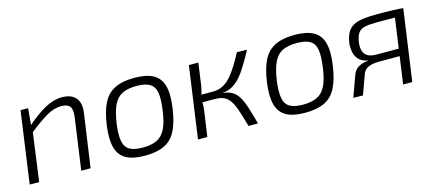

<svg xmlns="http://www.w3.org/2000/svg" viewBox="-44 -869 2842 1255"><g transform="rotate(-15 1377.5 -242.0)"><path d="M391 -497Q433 -497 460.5 -482Q488 -467 500 -437Q512 -407 506 -363L454 0H391L440 -349Q447 -401 431 -421.5Q415 -442 373 -442Q323 -442 270 -410.5Q217 -379 146 -322L147 -370Q216 -431 276 -464Q336 -497 391 -497ZM161 -485 150 -361 153 -345 106 0H42L110 -485Z M883 -497Q963 -497 1009.5 -471.5Q1056 -446 1071.5 -389.5Q1087 -333 1073 -239Q1060 -147 1031.5 -91.5Q1003 -36 951.5 -11.5Q900 13 820 13Q740 13 693.5 -12.5Q647 -38 631.5 -94.5Q616 -151 629 -245Q642 -337 670.5 -392Q699 -447 750.5 -472Q802 -497 883 -497ZM883 -442Q824 -442 786.5 -424Q749 -406 727.5 -362Q706 -318 694 -239Q684 -164 692 -121Q700 -78 731 -60Q762 -42 820 -42Q879 -42 916.5 -60.5Q954 -79 975.5 -123.5Q997 -168 1007 -245Q1018 -321 1010 -363.5Q1002 -406 971 -424Q940 -442 883 -442Z M1642 -484Q1621 -444 1601 -410.5Q1581 -377 1562 -349.5Q1543 -322 1521.5 -301.5Q1500 -281 1475.5 -268.5Q1451 -256 1420 -253L1418 -251Q1450 -248 1472.5 -236.5Q1495 -225 1511.5 -203.5Q1528 -182 1540 -152Q1552 -122 1563 -84Q1574 -46 1587 0H1523Q1507 -56 1493.5 -98.5Q1480 -141 1463.5 -170Q1447 -199 1421.5 -213Q1396 -227 1354 -227L1357 -277Q1395 -277 1424.5 -292.5Q1454 -308 1478.5 -336Q1503 -364 1526.5 -402Q1550 -440 1574 -485ZM1313 -485 1292 -333Q1288 -311 1283 -292.5Q1278 -274 1271 -252Q1272 -233 1272 -214.5Q1272 -196 1269 -174L1244 0H1181L1249 -485ZM1388 -277 1382 -227H1256L1263 -277Z M1967 -497Q2047 -497 2093.5 -471.5Q2140 -446 2155.5 -389.5Q2171 -333 2157 -239Q2144 -147 2115.5 -91.5Q2087 -36 2035.5 -11.5Q1984 13 1904 13Q1824 13 1777.5 -12.5Q1731 -38 1715.5 -94.5Q1700 -151 1713 -245Q1726 -337 1754.5 -392Q1783 -447 1834.5 -472Q1886 -497 1967 -497ZM1967 -442Q1908 -442 1870.5 -424Q1833 -406 1811.5 -362Q1790 -318 1778 -239Q1768 -164 1776 -121Q1784 -78 1815 -60Q1846 -42 1904 -42Q1963 -42 2000.5 -60.5Q2038 -79 2059.5 -123.5Q2081 -168 2091 -245Q2102 -321 2094 -363.5Q2086 -406 2055 -424Q2024 -442 1967 -442Z M2524 -488Q2549 -488 2578 -487.5Q2607 -487 2637.5 -486Q2668 -485 2698 -482L2682 -433Q2677 -434 2659 -435Q2641 -436 2615 -436.5Q2589 -437 2559.5 -437Q2530 -437 2502 -437Q2454 -437 2425 -430Q2396 -423 2381.5 -402.5Q2367 -382 2361 -341Q2357 -313 2362.5 -288.5Q2368 -264 2389 -249Q2410 -234 2455 -234H2653L2650 -186Q2641 -186 2615 -185.5Q2589 -185 2548.5 -185Q2508 -185 2455 -185Q2413 -185 2384 -173Q2355 -161 2344 -129L2297 1L2232 0L2283 -141Q2297 -179 2327.5 -193.5Q2358 -208 2385 -209L2386 -212Q2349 -218 2328.5 -239.5Q2308 -261 2302 -290.5Q2296 -320 2299 -350Q2305 -395 2320.5 -422Q2336 -449 2362.5 -463.5Q2389 -478 2429.5 -483Q2470 -488 2524 -488ZM2699 -482 2631 0H2569L2637 -482Z"/></g></svg>

Font: Exo 2 Light
Style: Italic
Weight: 300
Italic angle: -8°
Designer: Natanael Gama
Foundry: Natanael Gama
Version: Version 2.010